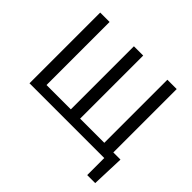

<svg xmlns="http://www.w3.org/2000/svg" viewBox="-198 -953 1365 1365"><g transform="rotate(45 484.5 -270.0)"><path d="M180.2 -710.9V-76.7H424.8V-710.9H518.1V-76.7H761.2V-710.9H855V-73.7H926.8L918 171.4H837.4V0H85.9V-710.9Z"/></g></svg>

Font: Roboto
Style: Regular
Weight: 400
Designer: Google
Version: Version 2.001047; 2015